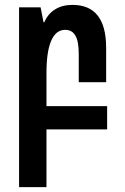

<svg xmlns="http://www.w3.org/2000/svg" viewBox="-20 -528 510 785"><path d="M58 237H170V1H418V-94H170V-231C170 -345 196 -406 246 -406C284 -406 302 -376 302 -307V-192H414V-332C414 -455 364 -508 276 -508C221 -508 181 -483 161 -437H158L146 -498H58Z"/></svg>

Font: Noto Sans Armenian ExtraCondensed SemiBold
Style: Regular
Weight: 600
Width: 2
Designer: Monotype Design Team
Foundry: Monotype Imaging Inc.
Version: Version 2.008